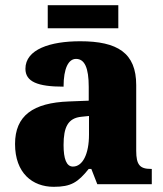

<svg xmlns="http://www.w3.org/2000/svg" viewBox="-20 -710 628 740"><path d="M164 -601H436V-690H164ZM187 10C254 10 280 -7 322 -59H332L355 0H565V-59H561C519 -59 505 -75 505 -129V-382C505 -506 433 -551 289 -551C174 -551 78 -520 78 -445C78 -395 125 -376 225 -376C225 -447 244 -483 273 -483C306 -483 322 -449 322 -375V-322L246 -319C107 -314 38 -264 38 -155C38 -43 105 10 187 10ZM261 -68C236 -68 225 -98 225 -151C225 -220 242 -255 294 -260L323 -263V-191C323 -117 299 -68 261 -68Z"/></svg>

Font: Noto Serif Sinhala SemiCondensed Black
Style: Regular
Weight: 900
Width: 4
Designer: Jelle Bosma - Monotype Design Team
Foundry: Monotype Imaging Inc.
Version: Version 2.007